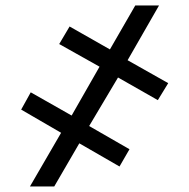

<svg xmlns="http://www.w3.org/2000/svg" viewBox="-20 -675 685 695"><path d="M407.2 -394.5 302.7 -218.8 448.7 -134.8 412.6 -72.3 267.1 -156.2 176.3 0H88.4L201.2 -194.3L56.6 -278.3L91.3 -340.8L239.3 -256.8L340.3 -433.6L194.3 -515.6L231.9 -579.1L377.9 -496.1L469.7 -655.3H555.7L441.9 -457L588.9 -374L551.3 -312.5Z"/></svg>

Font: Inter Display
Style: Bold
Weight: 700
Designer: Rasmus Andersson
Foundry: rsms
Version: Version 4.001;git-9221beed3